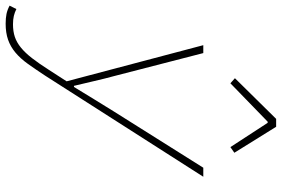

<svg xmlns="http://www.w3.org/2000/svg" viewBox="-219 -597 998 680"><g transform="rotate(90 280.0 -257.0)"><path d="M24 222Q4 222 -10.5 219Q-25 216 -40 208L-28 184Q-16 190 -3.5 193Q9 196 26 196Q51 196 70.5 189.5Q90 183 108.5 168Q127 153 146 128.5Q165 104 188 68L228 6L100 -478H128L210 -160Q218 -131 227 -92Q236 -53 244 -20H248Q268 -53 292 -92Q316 -131 334 -160L534 -478H566L208 82Q185 117 166 143.5Q147 170 126 187.5Q105 205 80.5 213.5Q56 222 24 222ZM235 -574 217 -590 361 -736H389L481 -588L461 -574L375 -706H371Z"/></g></svg>

Font: Source Code Pro ExtraLight
Style: Italic
Weight: 200
Italic angle: -11°
Monospace: yes
Designer: Paul D. Hunt, Teo Tuominen
Foundry: Adobe Systems Incorporated
Version: Version 1.050;PS 1.000;hotconv 16.6.51;makeotf.lib2.5.65220